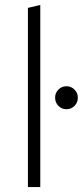

<svg xmlns="http://www.w3.org/2000/svg" viewBox="-20 -757 335 777"><path d="M93 0V-725L143 -737V0ZM249 -315Q230 -315 216.5 -328.5Q203 -342 203 -362Q203 -381 216.5 -394.5Q230 -408 249 -408Q268 -408 281.5 -394.5Q295 -381 295 -362Q295 -342 281.5 -328.5Q268 -315 249 -315Z"/></svg>

Font: Red Hat Text Light
Style: Regular
Weight: 300
Designer: Pentagram, MCKL
Foundry: Pentagram, MCKL
Version: Version 1.023; ttfautohint (v1.8.3)